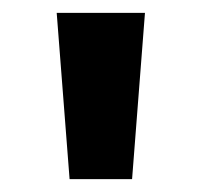

<svg xmlns="http://www.w3.org/2000/svg" viewBox="-20 -871 313 298"><path d="M88 -593H185L205 -851H68Z"/></svg>

Font: Noto Sans Tamil UI
Style: Bold
Weight: 700
Designer: Jelle Bosma - Monotype Design Team
Foundry: Monotype Imaging Inc.
Version: Version 2.004